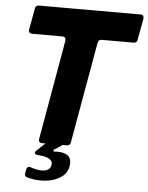

<svg xmlns="http://www.w3.org/2000/svg" viewBox="-63 -813 823 1071"><g transform="rotate(5 349.0 -277.5)"><path d="M680 -763Q690 -763 694.5 -757Q699 -751 698 -741L676 -621Q673 -603 655 -603H476Q458 -603 455 -585L355 -18Q352 0 334 0H310Q288 17 261 32L265 41Q272 40 284 40Q320 40 340.5 53.5Q361 67 361 96Q361 150 316.5 179Q272 208 206 208Q167 208 131 198Q113 194 116 174L120 154Q123 138 136 138Q139 138 145 140Q180 152 207 152Q231 152 245 141Q259 130 259 110Q259 73 177 68Q160 66 160 57Q160 51 167 44L214 0H195Q185 0 180 -6Q175 -12 177 -22L275 -581V-585Q275 -603 257 -603H86Q76 -603 71.5 -609Q67 -615 68 -625L90 -745Q93 -763 111 -763Z"/></g></svg>

Font: Open Sauce Two Black Italic
Style: Regular
Weight: 900
Italic angle: -10°
Designer: Alfredo Marco Pradil
Foundry: Creative Sauce Fz LLC
Version: Version 1.477